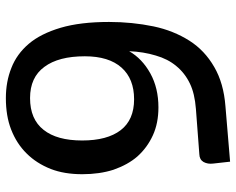

<svg xmlns="http://www.w3.org/2000/svg" viewBox="-92 -674 773 628"><g transform="rotate(90 294.0 -359.5)"><path d="M300.3 -71.8Q369.6 -71.8 404.3 -116.2Q439 -159.7 439 -242.2Q439 -324.2 405.3 -368.2Q371.6 -412.1 304.2 -412.1Q237.3 -412.1 200.7 -371.1Q163.6 -329.6 163.6 -251Q163.6 -165 198.2 -118.7Q232.4 -71.8 300.3 -71.8ZM483.9 -625.5 335.9 -614.3Q285.2 -610.4 252.9 -594.7Q218.3 -578.1 195.3 -549.8Q172.4 -522.5 161.1 -482.9Q148.9 -442.9 147 -396Q171.4 -438.5 219.7 -465.3Q267.6 -491.7 330.6 -491.7Q382.3 -491.7 421.9 -473.6Q462.4 -455.1 491.2 -422.9Q518.1 -392.1 534.7 -344.7Q549.3 -299.3 549.3 -242.7Q549.3 -183.6 532.2 -139.6Q513.7 -92.8 481.4 -60.5Q449.2 -27.8 402.8 -9.8Q358.9 7.3 300.3 7.3Q246.6 7.3 201.7 -10.7Q156.2 -28.3 122.6 -67.9Q89.8 -106.4 70.3 -171.9Q51.3 -236.3 51.3 -330.1Q51.3 -405.8 65.9 -476.1Q79.6 -541 112.8 -593.3Q144.5 -643.1 198.7 -674.3Q251.5 -705.1 327.1 -710.9L508.3 -726.1L514.6 -669.9Q516.6 -652.8 509.3 -639.2Q501.5 -626 483.9 -625.5Z"/></g></svg>

Font: Lato-SemiBold
Style: Regular
Weight: 500
Designer: Lukasz Dziedzic with Adam Twardoch and Botio Nikoltchev
Foundry: tyPoland Lukasz Dziedzic
Version: ""